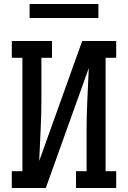

<svg xmlns="http://www.w3.org/2000/svg" viewBox="-20 -940 640 960"><path d="M39 0V-84H92V-651H39V-735H240V-651H187V-441Q187 -364 183 -287.5Q179 -211 176 -135L391 -735H561V-651H508V-84H561V0H360V-84H413V-294Q413 -371 417 -447.5Q421 -524 424 -600L209 0ZM128 -850V-920H472V-850Z"/></svg>

Font: Iosevka Etoile Medium
Style: Regular
Weight: 500
Designer: Belleve Invis
Foundry: Belleve Invis
Version: Version 22.1.2; ttfautohint (v1.8.4)